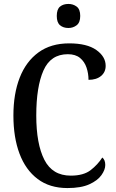

<svg xmlns="http://www.w3.org/2000/svg" viewBox="-20 -944 588 974"><path d="M322 10Q232 10 171 -36Q110 -82 79 -164.5Q48 -247 48 -358Q48 -468 80 -550Q112 -632 175 -678Q238 -724 331 -724Q421 -724 468.5 -690.5Q516 -657 516 -610Q516 -578 492.5 -558.5Q469 -539 429 -539Q429 -571 419 -601Q409 -631 386 -650Q363 -669 324 -669Q237 -669 200.5 -586.5Q164 -504 164 -358Q164 -214 205 -133.5Q246 -53 339 -53Q404 -53 440 -81Q476 -109 499 -145Q514 -133 514 -107Q514 -83 494.5 -55.5Q475 -28 433 -9Q391 10 322 10ZM327 -802Q301 -802 284.5 -816Q268 -830 268 -863Q268 -897 284.5 -910.5Q301 -924 327 -924Q351 -924 369 -910.5Q387 -897 387 -863Q387 -830 369 -816Q351 -802 327 -802Z"/></svg>

Font: Noto Serif Tamil Condensed Medium
Style: Regular
Weight: 500
Width: 3
Designer: Indian Type Foundry, Tom Grace, and the Monotype Design Team
Foundry: Monotype Imaging Inc.
Version: Version 2.004; ttfautohint (v1.8.4.7-5d5b)